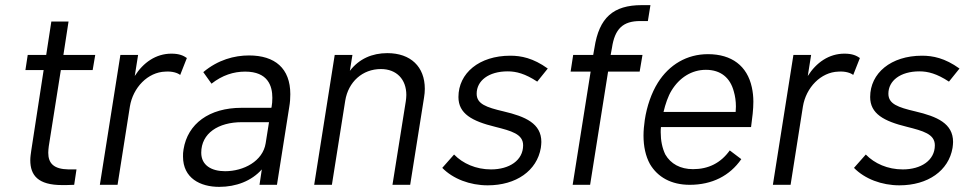

<svg xmlns="http://www.w3.org/2000/svg" viewBox="-20 -720 3769 748"><path d="M341 -447 351 -506H227L247 -636H180L160 -506H88L79 -447H150L102 -135C100 -121 98 -108 98 -96C98 -37 128 1 222 1C235 1 248 1 269 0L278 -60H247C189 -61 168 -84 168 -125C168 -133 169 -141 170 -150L217 -447Z M648 -511C587 -511 538 -476 505 -424L518 -506H449L369 0H438L486 -305C498 -379 556 -439 624 -441C651 -443 672 -436 682 -428L708 -494C695 -503 679 -511 648 -511Z M1059 0 1107 -304C1110 -321 1111 -338 1111 -353C1111 -454 1051 -504 950 -504C893 -504 829 -487 772 -439L804 -394C846 -427 890 -441 935 -441C1024 -441 1041 -385 1041 -339C1041 -326 1040 -313 1038 -303L1037 -300H921C795 -300 711 -238 695 -138C693 -128 693 -119 693 -110C693 -26 760 8 834 8C900 8 960 -15 1000 -60L991 0ZM1015 -162C1004 -92 929 -53 857 -53C804 -53 764 -76 764 -125C764 -201 831 -244 922 -244H1028Z M1489 -513C1430 -513 1379 -491 1343 -444L1353 -506H1284L1204 0H1273L1325 -328C1337 -401 1392 -451 1464 -451C1525 -451 1563 -411 1563 -350C1563 -342 1562 -334 1561 -326L1509 0H1578L1632 -340C1634 -352 1635 -363 1635 -374C1635 -460 1580 -513 1489 -513Z M1880 2C1991 2 2072 -55 2087 -144C2088 -152 2089 -160 2089 -167C2089 -239 2027 -266 1942 -286C1874 -302 1837 -315 1837 -355C1837 -405 1883 -442 1958 -442C1991 -442 2026 -433 2073 -402L2114 -453C2057 -494 2010 -503 1968 -503C1847 -503 1766 -435 1766 -342C1766 -277 1819 -248 1909 -226C1972 -210 2018 -198 2018 -154C2018 -95 1964 -60 1893 -60C1834 -60 1783 -83 1749 -118L1703 -66C1745 -23 1811 2 1880 2Z M2474 -638H2504L2514 -700H2480C2369 -700 2314 -651 2296 -534L2291 -506H2213L2203 -441H2281L2211 0H2279L2349 -441H2472L2483 -506H2359L2364 -533C2375 -608 2407 -638 2474 -638Z M2680 -61C2630 -61 2593 -82 2572 -118C2560 -143 2554 -172 2554 -205C2554 -211 2554 -218 2555 -225H2906C2911 -262 2915 -294 2915 -324C2915 -343 2913 -362 2909 -380C2891 -463 2831 -509 2738 -509C2656 -509 2587 -468 2543 -398C2518 -358 2500 -306 2492 -253C2489 -232 2487 -211 2487 -192C2487 -150 2495 -112 2512 -81C2542 -30 2595 0 2667 0C2754 0 2823 -35 2868 -100L2823 -134C2788 -85 2740 -61 2680 -61ZM2730 -448C2788 -448 2825 -417 2839 -363C2844 -346 2847 -326 2847 -305C2847 -298 2846 -291 2846 -284H2565C2572 -314 2583 -346 2596 -367C2627 -418 2675 -448 2730 -448Z M3270 -511C3209 -511 3160 -476 3127 -424L3140 -506H3071L2991 0H3060L3108 -305C3120 -379 3178 -439 3246 -441C3273 -443 3294 -436 3304 -428L3330 -494C3317 -503 3301 -511 3270 -511Z M3484 2C3595 2 3676 -55 3691 -144C3692 -152 3693 -160 3693 -167C3693 -239 3631 -266 3546 -286C3478 -302 3441 -315 3441 -355C3441 -405 3487 -442 3562 -442C3595 -442 3630 -433 3677 -402L3718 -453C3661 -494 3614 -503 3572 -503C3451 -503 3370 -435 3370 -342C3370 -277 3423 -248 3513 -226C3576 -210 3622 -198 3622 -154C3622 -95 3568 -60 3497 -60C3438 -60 3387 -83 3353 -118L3307 -66C3349 -23 3415 2 3484 2Z"/></svg>

Font: Arthouse Owned
Style: Italic
Weight: 400
Italic angle: -10°
Designer: Jeremy Tribby
Foundry: Tribby Type
Version: Version 1.000;PS 001.000;hotconv 1.0.88;makeotf.lib2.5.64775